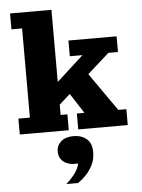

<svg xmlns="http://www.w3.org/2000/svg" viewBox="-65 -766 835 1132"><g transform="rotate(-5 352.0 -200.5)"><path d="M33 0V-94H101V-622H38V-716H283V-94H323V0ZM379 0V-94H424L319 -256L436 -363L624 -94H672V0ZM274 -147 208 -221 442 -434H367V-527H652V-434H595ZM281 315Q313 287 334.5 257Q356 227 361 200Q310 205 278.5 183Q247 161 247 119Q247 83 274 60Q301 37 347 37Q394 37 424.5 62.5Q455 88 455 141Q455 183 438.5 216.5Q422 250 397.5 275Q373 300 350 315Z"/></g></svg>

Font: Montagu Slab 24pt
Style: Bold
Weight: 700
Designer: Florian Karsten
Foundry: Florian Karsten
Version: Version 1.000